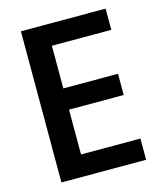

<svg xmlns="http://www.w3.org/2000/svg" viewBox="-107 -785 737 865"><g transform="rotate(-15 261.5 -352.5)"><path d="M72 0V-705H467V-606H190V-407H445V-308H190V-99H467V0Z"/></g></svg>

Font: Nunito Sans 10pt Condensed
Style: Bold
Weight: 700
Width: 3
Designer: Vernon Adams
Foundry: Vernon Adams
Version: Version 3.101;gftools[0.9.27]